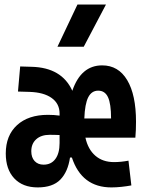

<svg xmlns="http://www.w3.org/2000/svg" viewBox="-20 -815 626 845"><path d="M146 9.8Q80.1 9.8 42.7 -30Q5.4 -69.8 5.4 -139.6Q5.4 -218.8 54.9 -264.2Q104.5 -309.6 190.9 -309.6Q218.3 -309.6 242.2 -306.2V-315.4Q242.2 -358.9 207.3 -383.8Q172.4 -408.7 109.9 -410.6L59.1 -412.1L68.8 -522.5L119.6 -521Q252 -517.6 298.3 -415.5Q336.4 -527.3 429.7 -527.3Q501 -527.3 539.8 -462.4Q578.6 -397.5 578.6 -279.3Q578.6 -261.7 577.9 -243.2Q577.1 -224.6 575.7 -209H356Q367.2 -157.7 399.7 -129.6Q432.1 -101.6 481.9 -101.6Q512.2 -101.6 545.4 -107.9L558.1 1Q537.6 4.9 514.6 7.3Q491.7 9.8 470.2 9.8Q339.8 9.8 296.4 -121.6H288.1Q278.8 -58.6 245.4 -24.4Q211.9 9.8 146 9.8ZM242.2 -186V-186.5V-220.7Q232.4 -221.2 221.4 -221.4Q210.4 -221.7 198.7 -221.7Q161.1 -221.7 139.4 -202.1Q117.7 -182.6 117.7 -149.4Q117.7 -122.1 132.3 -106.2Q147 -90.3 171.9 -90.3Q205.1 -90.3 223.6 -115.2Q242.2 -140.1 242.2 -185.5ZM351.1 -293.5H468.8Q468.8 -358.4 455.3 -387.2Q441.9 -416 412.1 -416Q383.3 -416 368.4 -387Q353.5 -357.9 351.1 -293.5ZM232.9 -609.4 320.8 -794.9H446.3L348.6 -609.4Z"/></svg>

Font: Cascadia Mono NF SemiBold
Style: Regular
Weight: 600
Monospace: yes
Designer: Aaron Bell
Foundry: Saja Typeworks
Version: Version 2404.023; ttfautohint (v1.8.4)